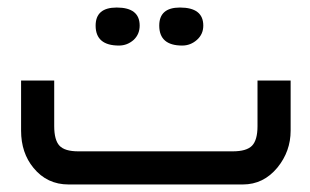

<svg xmlns="http://www.w3.org/2000/svg" viewBox="-20 -490 824 510"><path d="M36 -143V-276H124V-155Q124 -118 138 -103Q152 -88 188 -88H598Q635 -88 649.5 -103Q664 -118 664 -155V-276H752V-143Q752 -88 717 -45Q680 0 625 0H162Q105 0 69 -44Q36 -84 36 -143ZM234 -422Q234 -470 290 -470Q351 -470 351 -422Q351 -399 335 -384Q318 -369 296 -369Q234 -369 234 -422ZM403 -422Q403 -470 458 -470Q520 -470 520 -422Q520 -399 503 -384Q486 -369 464 -369Q403 -369 403 -422Z"/></svg>

Font: Yekan
Style: Regular
Weight: 400
Designer: ParsMizban Co
Foundry: ParsMizban Co
Version: Version 2.000